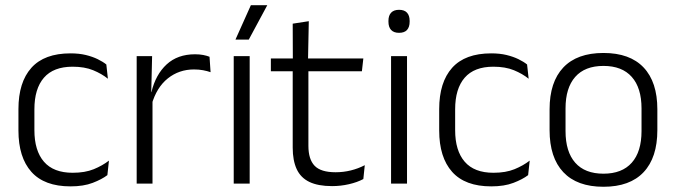

<svg xmlns="http://www.w3.org/2000/svg" viewBox="-20 -702 2584 734"><path d="M249.5 10.5Q149.5 10.5 100 -45Q50.5 -100.5 50.5 -203V-285Q50.5 -387.5 100 -442.8Q149.5 -498 249.5 -498Q282 -498 307.8 -491.8Q333.5 -485.5 353.5 -475.8Q373.5 -466 386.5 -455.5L392.5 -401Q369 -420 336.2 -433.5Q303.5 -447 257.5 -447Q184.5 -447 148 -405Q111.5 -363 111.5 -284V-204.5Q111.5 -126 148 -83.8Q184.5 -41.5 258 -41.5Q305 -41.5 338.5 -55.2Q372 -69 396.5 -88L390.5 -32.5Q369.5 -16.5 334.5 -3Q299.5 10.5 249.5 10.5Z M559.5 -301.5 544 -348 559 -350Q575 -417 617 -455.8Q659 -494.5 725.5 -494.5Q743 -494.5 757 -491.8Q771 -489 781 -485L785 -426Q772.5 -430.5 756.5 -433.5Q740.5 -436.5 721.5 -436.5Q664.5 -436.5 621.5 -402.2Q578.5 -368 559.5 -301.5ZM563 0H502.5V-487.5H561.5L558 -341L563 -336Z M934.5 0H873.5V-487.5H934.5ZM880.5 -551.5 939 -682H1001.5V-681.5L931 -550.5H880.5Z M1249.5 9.5Q1196 9.5 1162.8 -6.5Q1129.5 -22.5 1114.2 -55.5Q1099 -88.5 1099 -137.5V-455.5H1159V-144.5Q1159 -93 1182.8 -68.2Q1206.5 -43.5 1263 -43.5Q1293 -43.5 1321.2 -50.5Q1349.5 -57.5 1374.5 -70.5L1369 -17.5Q1345.5 -5 1314 2.2Q1282.5 9.5 1249.5 9.5ZM1363.5 -429.5H1015.5V-478.5H1369ZM1157.5 -471.5H1099.5L1099 -611.5L1160.5 -621Z M1536 0H1475V-487.5H1536ZM1505.5 -576.5Q1485.5 -576.5 1475.2 -587.5Q1465 -598.5 1465 -619V-622.5Q1465 -642.5 1475.2 -653.5Q1485.5 -664.5 1505.5 -664.5Q1526 -664.5 1536 -653.5Q1546 -642.5 1546 -622.5V-619Q1546 -598.5 1536 -587.5Q1526 -576.5 1505.5 -576.5Z M1858 10.5Q1758 10.5 1708.5 -45Q1659 -100.5 1659 -203V-285Q1659 -387.5 1708.5 -442.8Q1758 -498 1858 -498Q1890.5 -498 1916.2 -491.8Q1942 -485.5 1962 -475.8Q1982 -466 1995 -455.5L2001 -401Q1977.5 -420 1944.8 -433.5Q1912 -447 1866 -447Q1793 -447 1756.5 -405Q1720 -363 1720 -284V-204.5Q1720 -126 1756.5 -83.8Q1793 -41.5 1866.5 -41.5Q1913.5 -41.5 1947 -55.2Q1980.5 -69 2005 -88L1999 -32.5Q1978 -16.5 1943 -3Q1908 10.5 1858 10.5Z M2287 12Q2186 12 2133.5 -43.8Q2081 -99.5 2081 -204.5V-284Q2081 -388.5 2133.5 -444Q2186 -499.5 2287 -499.5Q2388 -499.5 2440.5 -444Q2493 -388.5 2493 -284V-204.5Q2493 -99.5 2440.5 -43.8Q2388 12 2287 12ZM2287 -38Q2358 -38 2395.2 -80Q2432.5 -122 2432.5 -201V-287.5Q2432.5 -366 2395.2 -408Q2358 -450 2287 -450Q2216 -450 2179 -408Q2142 -366 2142 -287.5V-201Q2142 -122 2179 -80Q2216 -38 2287 -38Z"/></svg>

Font: Anek Kannada Medium Light
Style: Regular
Weight: 300
Version: Version 1.003